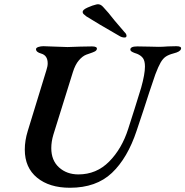

<svg xmlns="http://www.w3.org/2000/svg" viewBox="-20 -872 875 906"><path d="M97 -166Q97 -209 111 -254L199 -541Q205 -559 205 -573Q205 -610 175 -619Q149 -626 150 -641Q151 -647 161.5 -650.5Q172 -654 185 -654Q202 -654 240 -652Q280 -650 299 -650Q316 -650 358 -652L414 -653Q440 -653 437 -640Q435 -633 427 -629Q419 -625 407 -621Q395 -617 387 -614Q369 -607 352 -587Q335 -567 324 -532L232 -237Q222 -204 222 -173Q222 -115 258.5 -82Q295 -49 350 -49Q435 -49 495 -109.5Q555 -170 585 -264Q617 -363 646 -458Q664 -522 664 -558Q664 -584 655 -597Q646 -610 627 -618Q623 -619 614 -622.5Q605 -626 600 -629.5Q595 -633 595 -638Q595 -653 628 -653L685 -652Q700 -651 729 -651Q748 -651 772 -653L812 -654Q838 -654 834 -641Q831 -628 799 -620Q776 -614 762.5 -605Q749 -596 738 -577Q727 -558 713 -521Q683 -434 658 -355L625 -256Q582 -126 508 -56Q434 14 310 14Q213 14 155 -33.5Q97 -81 97 -166ZM544 -702Q441 -761 387 -795Q378 -802 374 -806Q370 -810 370 -816Q370 -826 393.5 -836.5Q417 -847 435 -851L442 -852Q455 -852 466 -840Q490 -815 520 -776L567 -721Q577 -712 577 -703Q577 -695 568 -695Q555 -695 544 -702Z"/></svg>

Font: EB Garamond SemiBold
Style: Italic
Weight: 600
Italic angle: -17.2°
Designer: Georg Duffner and Octavio Pardo
Foundry: Georg Duffner
Version: Version 1.000